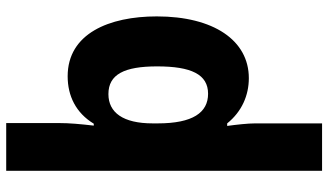

<svg xmlns="http://www.w3.org/2000/svg" viewBox="-234 -558 1032 603"><g transform="rotate(-90 281.5 -256.0)"><path d="M47 240H196V30C196 7 192 -29 188 -58H196C233 -12 284 10 338 10C457 10 532 -101 532 -279C532 -429 478 -559 344 -559C282 -559 229 -533 195 -477H189C194 -521 197 -553 197 -586V-752H47ZM289 -118C230 -118 196 -166 196 -276V-292C196 -385 230 -431 288 -431C350 -431 375 -381 375 -278C375 -171 350 -118 289 -118Z"/></g></svg>

Font: Noto Sans Mono SemiCondensed ExtraBold
Style: Regular
Weight: 800
Width: 4
Designer: Monotype Design Team
Foundry: Monotype Imaging Inc.
Version: Version 2.014